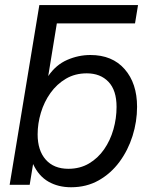

<svg xmlns="http://www.w3.org/2000/svg" viewBox="-20 -748 605 777"><path d="M267.6 9.8Q215.8 9.8 176.3 -12.7Q136.7 -35.2 114.3 -83.5H113.8L100.1 0H19L139.2 -727.5H538.6L526.4 -653.3H210L175.3 -440.9H175.8Q206.5 -485.8 252 -505.6Q297.4 -525.4 345.7 -525.4Q434.6 -525.4 484.6 -468Q534.7 -410.6 534.7 -315.9Q534.7 -255.9 516.4 -197.8Q498 -139.6 463.4 -92.8Q428.7 -45.9 379.4 -18.1Q330.1 9.8 267.6 9.8ZM256.8 -64.9Q303.7 -64.9 340.1 -86.4Q376.5 -107.9 401.4 -143.8Q426.3 -179.7 439 -224.4Q451.7 -269 451.7 -315.4Q451.7 -382.8 418.9 -417Q386.2 -451.2 331.1 -451.2Q283.7 -451.2 246.8 -429.4Q210 -407.7 184.3 -371.8Q158.7 -335.9 145.5 -292Q132.3 -248 132.3 -204.1Q132.3 -139.2 165 -102.1Q197.8 -64.9 256.8 -64.9Z"/></svg>

Font: Inter Display
Style: Italic
Weight: 400
Italic angle: -9.39999°
Designer: Rasmus Andersson
Foundry: rsms
Version: Version 4.000;git-a52131595